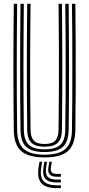

<svg xmlns="http://www.w3.org/2000/svg" viewBox="-20 -820 468 1009"><path d="M214.5 7.2Q128.8 7.2 91.1 -26.4Q53.5 -60 52.5 -137Q51.5 -217.8 51 -299.9Q50.5 -382 50.5 -465.1Q50.5 -548.2 51 -632Q51.5 -715.8 52.5 -800H70Q69.2 -720.8 68.6 -638.8Q68 -556.8 68 -473.2Q68 -389.8 68.5 -305.5Q69 -221.2 70 -137.2Q71 -67 104.9 -37Q138.8 -7 214.5 -7Q289.8 -7 323.6 -36.9Q357.5 -66.8 358.2 -137.2Q359.5 -219.2 359.9 -301.8Q360.2 -384.2 360.2 -467.2Q360.2 -550.2 359.8 -633.6Q359.2 -717 358.2 -800H376Q377.2 -689.2 377.8 -579Q378.2 -468.8 377.9 -358.5Q377.5 -248.2 376 -137Q374.8 -60 337.2 -26.4Q299.8 7.2 214.5 7.2ZM214.5 -21Q147.5 -21 118 -48.1Q88.5 -75.2 87.8 -137.5Q86.8 -220.5 86.2 -303.1Q85.8 -385.8 85.8 -468.4Q85.8 -551 86.4 -633.9Q87 -716.8 87.8 -800H105.2Q104.5 -720 103.9 -637.8Q103.2 -555.5 103.2 -472.1Q103.2 -388.8 103.8 -305Q104.2 -221.2 105.2 -137.8Q106.2 -82.5 131.6 -58.9Q157 -35.2 214.5 -35.2Q271.5 -35.2 296.9 -58.9Q322.2 -82.5 323 -137.8Q324.2 -219.5 324.6 -302.1Q325 -384.8 325 -467.6Q325 -550.5 324.5 -633.6Q324 -716.8 323 -800H340.8Q341.5 -716.5 342.1 -633.9Q342.8 -551.2 342.8 -468.8Q342.8 -386.2 342.4 -303.6Q342 -221 340.8 -137.5Q339.8 -75.2 310.4 -48.1Q281 -21 214.5 -21ZM214.5 -49.2Q166.5 -49.2 145 -69.8Q123.5 -90.2 123 -138Q121.5 -248.5 121.1 -358.5Q120.8 -468.5 121.2 -578.8Q121.8 -689 123 -800H140.5Q139.8 -720.5 139.1 -638.4Q138.5 -556.2 138.5 -472.8Q138.5 -389.2 139 -305.2Q139.5 -221.2 140.5 -138.2Q141 -98.8 157.9 -81Q174.8 -63.2 214.5 -63.2Q253.8 -63.2 270.5 -81Q287.2 -98.8 287.8 -138.2Q289.2 -248.2 289.6 -358.2Q290 -468.2 289.5 -578.8Q289 -689.2 287.8 -800H305.5Q306.2 -716.5 306.9 -633.8Q307.5 -551 307.5 -468.6Q307.5 -386.2 307.1 -303.8Q306.8 -221.2 305.5 -138Q304.8 -90 283.4 -69.6Q262 -49.2 214.5 -49.2ZM201.2 30 196 64.5Q189.5 110.2 209.2 132Q229 153.8 278.2 153.8H300V168.8H278.2Q221.2 168.8 198.1 143.2Q175 117.8 182.2 64.5L187.5 30ZM252.2 30 247.5 60Q244.8 77.2 252.1 85.6Q259.5 94 278.2 94H300V108.8H278.2Q251.8 108.8 240.9 96.5Q230 84.2 234.2 60L239.2 30ZM227 30 222 62.2Q217 94 230.5 108.9Q244 123.8 278.2 123.8H300V138.8H278.2Q236 138.8 219.1 119.9Q202.2 101 208.2 62.2L213.5 30Z"/></svg>

Font: Big Shoulders Inline Text Thin Medium
Style: Regular
Weight: 500
Version: Version 2.002